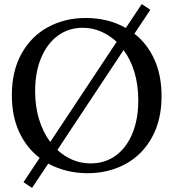

<svg xmlns="http://www.w3.org/2000/svg" viewBox="-20 -838 849 940"><path d="M400 -750Q510 -750 596 -701L674 -818L716 -790L638 -673Q701 -624 736 -546.5Q771 -469 771 -367Q771 -250 723.5 -164.5Q676 -79 593.5 -34.5Q511 10 409 10Q304 10 216 -37L137 82L95 54L174 -65Q110 -114 74 -191.5Q38 -269 38 -373Q38 -490 85.5 -575.5Q133 -661 215.5 -705.5Q298 -750 400 -750ZM226 -143 551 -633Q516 -666 473.5 -684Q431 -702 385 -702Q316 -702 263.5 -663.5Q211 -625 181.5 -555Q152 -485 152 -392Q152 -316 171.5 -253Q191 -190 226 -143ZM424 -38Q493 -38 545.5 -75.5Q598 -113 627.5 -183Q657 -253 657 -347Q657 -421 638.5 -483.5Q620 -546 585 -593L261 -104Q295 -72 336.5 -55Q378 -38 424 -38Z"/></svg>

Font: Minipax
Style: Regular
Weight: 400
Designer: Raphaël Ronot, Igor Stepanchenko (Cyrillic)
Foundry: steppetype
Version: Version 1.002